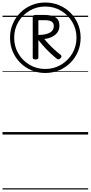

<svg xmlns="http://www.w3.org/2000/svg" viewBox="-20 -1073 723 1531"><path d="M341 -491Q282 -491 231 -512.5Q180 -534 141.5 -572.5Q103 -611 81.5 -662Q60 -713 60 -772Q60 -831 81.5 -882Q103 -933 141.5 -971.5Q180 -1010 231 -1031.5Q282 -1053 341 -1053Q400 -1053 451.5 -1031.5Q503 -1010 541.5 -971.5Q580 -933 601.5 -882Q623 -831 623 -772Q623 -713 601.5 -662Q580 -611 541.5 -572.5Q503 -534 451.5 -512.5Q400 -491 341 -491ZM341 -523Q410 -523 466.5 -556.5Q523 -590 556.5 -646.5Q590 -703 590 -772Q590 -841 556.5 -897.5Q523 -954 466.5 -987.5Q410 -1021 341 -1021Q272 -1021 215.5 -987.5Q159 -954 126 -897.5Q93 -841 93 -772Q93 -703 126 -646.5Q159 -590 215.5 -556.5Q272 -523 341 -523ZM263 -599Q252 -599 246.5 -602.5Q241 -606 241 -613V-940Q241 -954 266 -954H330Q392 -954 423 -934.5Q454 -915 454 -867Q454 -825 422 -797Q390 -769 333 -762Q364 -725 395 -695Q426 -665 462 -637Q469 -632 470 -624.5Q471 -617 462 -608Q447 -593 432 -605Q389 -640 353.5 -676.5Q318 -713 286 -754V-613Q286 -606 280 -602.5Q274 -599 263 -599ZM286 -794Q346 -795 377.5 -812.5Q409 -830 409 -865Q409 -890 391 -901Q373 -912 339 -912H286ZM0 428H683V438H0ZM0 -20H683V0H0ZM0 -505H683V-500H0ZM0 -948H683V-938H0Z"/></svg>

Font: Playwrite US Modern Guides
Style: Regular
Weight: 400
Designer: Veronika Burian, José Scaglione
Foundry: TypeTogether
Version: Version 1.003